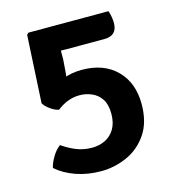

<svg xmlns="http://www.w3.org/2000/svg" viewBox="-99 -716 738 813"><g transform="rotate(-15 270.0 -310.0)"><path d="M208 -432Q206.5 -411 202.5 -390.5Q198.5 -370 191 -350Q166 -340.5 136 -335.8Q106 -331 75.5 -329.5L91.5 -625.5L206.5 -606Q209 -591.5 210.5 -568Q212 -544.5 212.2 -521.5Q212.5 -498.5 212 -485.5ZM51 -52.5Q54.5 -72 70 -98.2Q85.5 -124.5 105 -138.5Q135 -117.5 166.2 -105Q197.5 -92.5 235 -92.5Q265.5 -92.5 291.8 -105.2Q318 -118 333.8 -144.5Q349.5 -171 349.5 -211Q349.5 -251.5 333.5 -275.5Q317.5 -299.5 292 -310.2Q266.5 -321 238.5 -321Q212.5 -321 187.5 -311.5Q162.5 -302 140 -284Q122.5 -287.5 103.8 -300.8Q85 -314 75.5 -329.5Q95.5 -349 125.2 -370.8Q155 -392.5 193 -407.5Q231 -422.5 275.5 -422.5Q372.5 -422.5 428.2 -366.5Q484 -310.5 484 -217.5Q484 -138 449.2 -86.8Q414.5 -35.5 359.8 -11Q305 13.5 245.5 13.5Q186.5 13.5 136 -4.2Q85.5 -22 51 -52.5ZM450 -633Q455.5 -617.5 457.5 -603.2Q459.5 -589 459.5 -579.5Q459.5 -523.5 402.5 -523.5H235Q210 -523.5 181.8 -524.5Q153.5 -525.5 130.2 -526.8Q107 -528 96 -529.5L91.5 -625.5L99 -633Z"/></g></svg>

Font: Signika Light SemiBold
Style: Regular
Weight: 600
Version: Version 2.003;gftools[0.9.32]